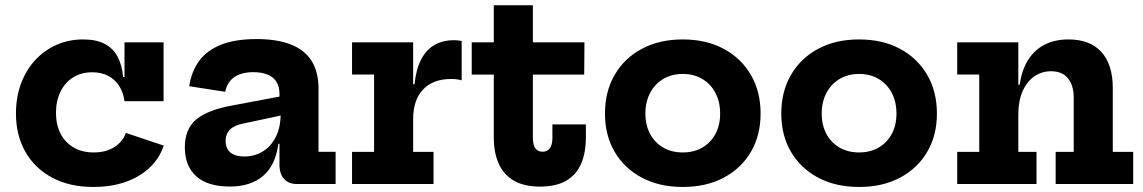

<svg xmlns="http://www.w3.org/2000/svg" viewBox="-20 -716 4446 747"><path d="M342.9 11.4Q250.7 11.4 183.1 -24.8Q115.5 -61 78.8 -125.3Q42.1 -189.7 42.1 -274.3Q42.1 -338.2 61.8 -391Q81.5 -443.8 117.2 -482.3Q152.8 -520.8 200.4 -541.7Q247.9 -562.6 303.5 -562.6Q354.2 -562.6 387.2 -545.4Q420.2 -528.2 437.5 -495.5Q454.9 -462.8 459 -416.3H491.7L464.4 -322.3Q460 -356.4 443.7 -381.7Q427.4 -407.1 400.8 -421Q374.3 -434.8 339 -434.8Q296.5 -434.8 264.7 -415Q232.9 -395.1 215.4 -359.5Q197.8 -323.9 197.8 -276.7Q197.8 -230.9 215.6 -196.2Q233.4 -161.6 266.2 -142.3Q299 -122.9 344.6 -122.9Q391.8 -122.9 424.6 -143.5Q457.3 -164.1 469.7 -198.9L617.1 -149.5Q591.8 -74.6 519.4 -31.6Q447 11.4 342.9 11.4ZM464.4 -322.3V-551.2H616.4V-322.3Z M1136.1 0Q1103 0 1085.2 -19.8Q1067.3 -39.5 1067.3 -75.7V-194.2L1078 -214.2L1072 -274.1L1067.3 -307.3V-350.8Q1067.3 -379.5 1055.3 -398.2Q1043.3 -416.9 1020.5 -426Q997.8 -435.2 966.1 -435.2Q921 -435.2 892.8 -416.8Q864.5 -398.4 856.2 -358.8L716.2 -380.6Q725 -438.9 755.6 -480Q786.2 -521 841.2 -542.5Q896.2 -564 978.7 -564Q1055.9 -564 1109.6 -543.7Q1163.3 -523.5 1191.3 -480.6Q1219.3 -437.7 1219.3 -369.6V-125.5H1285.7V0ZM874.5 9.8Q787.9 9.8 743.5 -30.2Q699.1 -70.2 699.1 -143Q699.1 -214.2 743.6 -251.3Q788.1 -288.4 882.9 -305.5L1095.6 -345.6V-271.4L926.9 -235.5Q891 -228.4 874.4 -211.7Q857.8 -195 857.8 -167.7Q857.8 -137.9 876.7 -122.5Q895.6 -107.1 930.3 -107.1Q970.7 -107.1 1002.8 -127Q1034.9 -146.9 1053.5 -184.2Q1072 -221.6 1072 -274.1L1097 -156.5H1063Q1052 -72.8 1003.5 -31.5Q955 9.8 874.5 9.8Z M1587.4 -125.2H1666.7V0H1349.7V-125.2H1435.4V-426H1349.7V-551.2H1587.4ZM1776.2 -403.7Q1767.3 -406.2 1757.1 -407.4Q1747 -408.7 1735 -408.7Q1665.3 -408.7 1626.3 -368.1Q1587.4 -327.5 1587.4 -252.6L1561.2 -387.8H1592.8Q1598.4 -445.2 1617.8 -483.3Q1637.1 -521.4 1669.5 -540.5Q1701.9 -559.6 1746.7 -559.6Q1754.8 -559.6 1762 -558.8Q1769.3 -558.1 1776.2 -556.6Z M2053.2 -179.7Q2053.2 -152.4 2062.9 -139Q2072.5 -125.7 2090.8 -125.7Q2109.7 -125.7 2119.4 -139.4Q2129.2 -153 2129.2 -179.7V-232H2259.4V-180.7Q2259.4 -121.6 2240.8 -78.8Q2222.3 -36 2182.8 -13Q2143.4 10 2080.9 10Q2018.4 10 1978.8 -13.5Q1939.1 -37 1920.2 -79.6Q1901.2 -122.1 1901.2 -179.7V-425.7H1815.3V-551.2H1901.2V-695.6H2053.2V-551.2H2253.9L2252.9 -425.7H2053.2Z M2636.5 11.4Q2545.2 11.4 2477.1 -24.9Q2409 -61.1 2371.3 -125.4Q2333.7 -189.7 2333.7 -274.2Q2333.7 -359.4 2371.3 -424.4Q2409 -489.5 2477 -526Q2545.1 -562.6 2636.4 -562.6Q2727.7 -562.6 2795.8 -526Q2863.8 -489.5 2901.5 -424.4Q2939.2 -359.4 2939.2 -274.2Q2939.2 -189.7 2901.6 -125.4Q2864 -61.1 2796 -24.9Q2727.9 11.4 2636.5 11.4ZM2636.4 -122.9Q2679.6 -122.9 2712.3 -141.8Q2745 -160.6 2763.4 -194.6Q2781.8 -228.6 2781.8 -274.3Q2781.8 -320 2763.4 -354.7Q2745 -389.5 2712.3 -408.9Q2679.6 -428.3 2636.4 -428.3Q2593.3 -428.3 2560.6 -408.9Q2527.9 -389.5 2509.5 -354.7Q2491 -320 2491 -274.3Q2491 -228.6 2509.5 -194.6Q2527.9 -160.6 2560.6 -141.8Q2593.3 -122.9 2636.4 -122.9Z M3322.5 11.4Q3231.2 11.4 3163.1 -24.9Q3095 -61.1 3057.3 -125.4Q3019.7 -189.7 3019.7 -274.2Q3019.7 -359.4 3057.3 -424.4Q3095 -489.5 3163 -526Q3231.1 -562.6 3322.4 -562.6Q3413.7 -562.6 3481.8 -526Q3549.8 -489.5 3587.5 -424.4Q3625.2 -359.4 3625.2 -274.2Q3625.2 -189.7 3587.6 -125.4Q3550 -61.1 3482 -24.9Q3413.9 11.4 3322.5 11.4ZM3322.4 -122.9Q3365.6 -122.9 3398.3 -141.8Q3431 -160.6 3449.4 -194.6Q3467.8 -228.6 3467.8 -274.3Q3467.8 -320 3449.4 -354.7Q3431 -389.5 3398.3 -408.9Q3365.6 -428.3 3322.4 -428.3Q3279.3 -428.3 3246.6 -408.9Q3213.9 -389.5 3195.5 -354.7Q3177 -320 3177 -274.3Q3177 -228.6 3195.5 -194.6Q3213.9 -160.6 3246.6 -141.8Q3279.3 -122.9 3322.4 -122.9Z M3941.9 -125.2H4012.7V0H3704.2V-125.2H3789.9V-426H3704.2V-551.2H3941.9ZM4157.4 -125.2V-336.5Q4157.4 -383.7 4135.1 -411.2Q4112.9 -438.8 4069.4 -438.8Q4032.6 -438.8 4003.7 -418.5Q3974.9 -398.3 3958.4 -360.8Q3941.9 -323.2 3941.9 -271L3915.7 -386.3H3947.3Q3955.4 -444.9 3980.7 -484.1Q4005.9 -523.2 4045.6 -542.9Q4085.3 -562.6 4137 -562.6Q4220.7 -562.6 4265 -513.8Q4309.4 -465 4309.4 -374.1V-125.2H4388.8V0H4087.2V-125.2Z"/></svg>

Font: Hepta Slab ExtraLight
Style: Regular
Weight: 200
Designer: Michael LaGattuta
Foundry: Michael LaGattuta
Version: Version 1.100